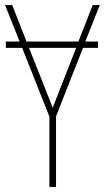

<svg xmlns="http://www.w3.org/2000/svg" viewBox="-20 -734 412 754"><path d="M365 -571H315L372 -714H344L288 -571H84L28 -714H0L57 -571H3V-546H67L174 -276V0H200V-277L306 -546H365ZM187 -311 94 -546H279Z"/></svg>

Font: Noto Sans Condensed Thin
Style: Regular
Weight: 100
Width: 3
Designer: Monotype Design Team
Foundry: Monotype Imaging Inc.
Version: Version 2.013